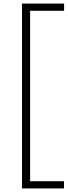

<svg xmlns="http://www.w3.org/2000/svg" viewBox="-20 -828 376 1068"><path d="M102.5 220V-808H336.5V-768H147.5V180H336V220Z"/></svg>

Font: Encode Sans Condensed Thin ExtraLight
Style: Regular
Weight: 250
Version: Version 3.002